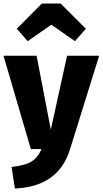

<svg xmlns="http://www.w3.org/2000/svg" viewBox="-30 -851 586 1096"><path d="M128 -616 66 -687 209 -831H316L460 -687L398 -616L263 -710ZM536 -533 370 0Q304 215 55 225L36 102Q112 94 149 71.5Q186 49 207 0H146L-10 -533H179L260 -111L353 -533Z"/></svg>

Font: FiraGO ExtraBold
Style: Regular
Weight: 800
Designer: bBox Type
Foundry: bBox Type GmbH
Version: Version 1.001;PS 001.001;hotconv 1.0.88;makeotf.lib2.5.64775